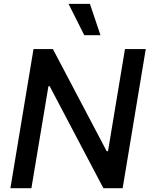

<svg xmlns="http://www.w3.org/2000/svg" viewBox="-20 -984 787 1004"><path d="M34.4 0 155.2 -727.3H256.7L538 -193.2H544.7L633.5 -727.3H742.2L621.4 0H520.6L239.7 -533.4H233.3L144.2 0ZM450.3 -963.8 505.3 -800.1H420.5L338.4 -963.8Z"/></svg>

Font: Inter P Medium
Style: Italic
Weight: 500
Italic angle: 9.39999°
Designer: Rasmus Andersson
Foundry: rsms
Version: Version 3.018;git-588b23468